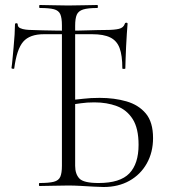

<svg xmlns="http://www.w3.org/2000/svg" viewBox="-20 -745 682 769"><path d="M395 4Q380 4 355 2.5Q330 1 303 -0.5Q276 -2 254 -2Q222 -2 192 -1Q162 0 138 0Q136 0 136 -6Q136 -12 138 -12Q176 -12 195.5 -17Q215 -22 221.5 -37Q228 -52 228 -81V-644Q228 -673 221.5 -688Q215 -703 196 -708Q177 -713 139 -713Q137 -713 137 -719Q137 -725 139 -725Q163 -725 191.5 -724Q220 -723 253 -723Q288 -723 317.5 -724Q347 -725 370 -725Q372 -725 372 -719Q372 -713 370 -713Q332 -713 313 -707Q294 -701 287.5 -686Q281 -671 281 -642V-81Q281 -48 298 -30Q315 -12 375 -12Q461 -12 498 -50.5Q535 -89 535 -165Q535 -231 511.5 -268Q488 -305 448 -320Q408 -335 358 -335Q328 -335 304.5 -331.5Q281 -328 258 -325L257 -344Q285 -346 314 -349.5Q343 -353 379 -353Q438 -353 486.5 -339Q535 -325 564 -290.5Q593 -256 593 -192Q593 -135 568 -90.5Q543 -46 498.5 -21Q454 4 395 4ZM37 -471Q37 -469 31.5 -469.5Q26 -470 26 -473Q28 -485 30 -507.5Q32 -530 34.5 -556Q37 -582 38.5 -606.5Q40 -631 40 -647Q40 -652 45.5 -652Q51 -652 51 -647Q51 -637 60.5 -632.5Q70 -628 82.5 -626.5Q95 -625 104 -625Q124 -624 151 -623.5Q178 -623 205 -622.5Q232 -622 253 -622Q274 -622 294 -622.5Q314 -623 333 -623.5Q352 -624 370 -624.5Q388 -625 405 -625Q438 -625 456.5 -629.5Q475 -634 480 -650Q481 -654 486 -654Q491 -654 491 -650Q490 -635 488 -610Q486 -585 485 -557.5Q484 -530 483 -506.5Q482 -483 482 -471Q482 -469 476 -469Q470 -469 470 -471Q470 -523 459 -552.5Q448 -582 421.5 -595Q395 -608 349 -608H156Q99 -608 73 -578Q47 -548 37 -471Z"/></svg>

Font: Cormorant Garamond Light
Style: Regular
Weight: 300
Designer: Christian Thalmann (Catharsis Fonts)
Foundry: Catharsis Fonts
Version: Version 4.001